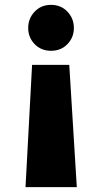

<svg xmlns="http://www.w3.org/2000/svg" viewBox="-20 -548 421 790"><path d="M190 -528Q231 -528 257.5 -500Q284 -472 284 -433Q284 -394 257.5 -366.5Q231 -339 190 -339Q149 -339 122.5 -366.5Q96 -394 96 -433Q96 -472 122.5 -500Q149 -528 190 -528ZM85 222 112 -281H265L296 222Z"/></svg>

Font: Be Vietnam Pro Black
Style: Regular
Weight: 900
Designer: Lam Bao, Tony Le, Vietanh Nguyen
Foundry: Yellow Type Foundry
Version: Version 1.002; ttfautohint (v1.8.3)